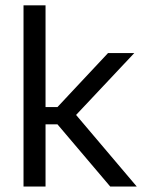

<svg xmlns="http://www.w3.org/2000/svg" viewBox="-20 -682 534 702"><path d="M480 0H383L190 -227.5H138.5V-290.5H190L375 -488H471L249.5 -252.5V-272ZM146.5 0H66V-662.5H146.5Z"/></svg>

Font: Anek Devanagari
Style: Regular
Weight: 400
Designer: Kailash Malviya (Devanagari) & Yesha Goshar (Latin)
Foundry: Ek Type
Version: Version 1.003